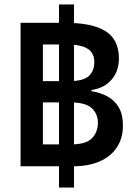

<svg xmlns="http://www.w3.org/2000/svg" viewBox="-20 -780 622 859"><path d="M72 -36V-678H271Q394 -678 453 -640Q512 -602 512 -519Q512 -462 479.5 -424Q447 -386 389 -377V-372Q429 -366 461 -348.5Q493 -331 511.5 -299.5Q530 -268 530 -219Q530 -161 502.5 -120Q475 -79 425 -57.5Q375 -36 305 -36ZM172 -134H298Q365 -134 391.5 -161.5Q418 -189 418 -231Q418 -270 390.5 -296Q363 -322 293 -322H172ZM172 -417H289Q353 -417 377.5 -440Q402 -463 402 -502Q402 -543 372 -562Q342 -581 279 -581H172ZM244 59V-760H311V59Z"/></svg>

Font: Noto Sans Thai SemiBold
Style: Regular
Weight: 600
Version: Version 2.001